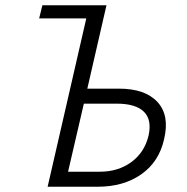

<svg xmlns="http://www.w3.org/2000/svg" viewBox="-20 -710 711 730"><path d="M161.1 0 308.1 -640.1H128.9L141.1 -689.9H384.8L312 -373H432.1Q531.7 -373 578.6 -322.3Q625.5 -271.5 604 -181.2Q585 -95.2 517.6 -47.6Q450.2 0 351.1 0ZM238.8 -57.1H358.9Q429.7 -57.1 479.7 -94Q529.8 -130.9 544.9 -194.8Q558.1 -254.9 526.9 -285.4Q495.6 -315.9 423.8 -315.9H298.8Z"/></svg>

Font: HK Grotesk Light Italic
Style: Regular
Weight: 300
Italic angle: -13°
Designer: Alfredo Marco Pradil and Stefan Peev
Foundry: Hanken Design Co.
Version: Version 1.000;PS 001.000;hotconv 1.0.88;makeotf.lib2.5.64775